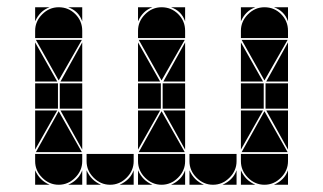

<svg xmlns="http://www.w3.org/2000/svg" viewBox="-20 -512 892 530"><path d="M426 -492Q453 -492 472 -473Q491 -454 491 -427V-407H361V-427Q361 -453 380.5 -472.5Q400 -492 426 -492ZM568 -2Q542 -2 522.5 -21.5Q503 -41 503 -67V-87H633V-67Q633 -41 613.5 -21.5Q594 -2 568 -2ZM426 -2Q400 -2 380.5 -21.5Q361 -41 361 -67V-87H491V-67Q491 -41 471.5 -21.5Q452 -2 426 -2ZM284 -2Q258 -2 238.5 -21.5Q219 -41 219 -67V-87H349V-67Q349 -41 329.5 -21.5Q310 -2 284 -2ZM363 -92 426 -205 490 -92ZM490 -402 426 -290 363 -402ZM424 -212H361V-282H424ZM491 -212H429V-282H491ZM361 -287V-395L422 -287ZM361 -207H422L361 -99ZM491 -207V-99L431 -207ZM491 -287H431L491 -395ZM219 -42Q231 -14 259 -2H219ZM503 -42Q515 -14 543 -2H503ZM361 -42Q373 -14 401 -2H361ZM361 -492H401Q387 -487 377 -477Q367 -467 361 -453ZM310 -2Q324 -8 334 -18Q344 -28 349 -42V-2ZM594 -2Q608 -8 618 -18Q628 -28 633 -42V-2ZM452 -2Q466 -8 476 -18Q486 -28 491 -42V-2ZM491 -492V-453Q481 -482 452 -492ZM142 -492Q169 -492 188 -473Q207 -454 207 -427V-407H77V-427Q77 -453 96.5 -472.5Q116 -492 142 -492ZM710 -492Q737 -492 756 -473Q775 -454 775 -427V-407H645V-427Q645 -453 664.5 -472.5Q684 -492 710 -492ZM710 -2Q684 -2 664.5 -21.5Q645 -41 645 -67V-87H775V-67Q775 -41 755.5 -21.5Q736 -2 710 -2ZM142 -2Q116 -2 96.5 -21.5Q77 -41 77 -67V-87H207V-67Q207 -41 187.5 -21.5Q168 -2 142 -2ZM647 -92 710 -205 774 -92ZM79 -92 142 -205 206 -92ZM206 -402 142 -290 79 -402ZM774 -402 710 -290 647 -402ZM708 -212H645V-282H708ZM140 -212H77V-282H140ZM775 -212H713V-282H775ZM207 -212H145V-282H207ZM77 -287V-395L138 -287ZM645 -287V-395L706 -287ZM645 -207H706L645 -99ZM77 -207H138L77 -99ZM207 -287H147L207 -395ZM775 -207V-99L715 -207ZM775 -287H715L775 -395ZM207 -207V-99L147 -207ZM77 -42Q89 -14 117 -2H77ZM645 -42Q657 -14 685 -2H645ZM736 -2Q750 -8 760 -18Q770 -28 775 -42V-2ZM77 -492H117Q103 -487 93 -477Q83 -467 77 -453ZM168 -2Q182 -8 192 -18Q202 -28 207 -42V-2ZM645 -492H685Q671 -487 661 -477Q651 -467 645 -453ZM775 -492V-453Q765 -482 736 -492ZM207 -492V-453Q197 -482 168 -492Z"/></svg>

Font: CAT DyFa
Style: Regular
Weight: 400
Designer: Peter Wiegel
Foundry: Peter Wiegel
Version: Version 1.001; ttfautohint (v1.3)